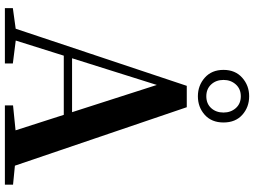

<svg xmlns="http://www.w3.org/2000/svg" viewBox="-147 -893 1040 786"><g transform="rotate(90 373.0 -500.0)"><path d="M374 -790.1Q330 -790.1 298.1 -818.3Q266.1 -846.6 266.1 -895Q266.1 -943.1 298.1 -971.5Q330 -1000 374 -1000Q418.6 -1000 450 -972Q481.4 -944.1 481.4 -895Q481.4 -846.2 450 -818.1Q418.6 -790.1 374 -790.1ZM374 -824.6Q404.5 -824.6 422.6 -844.6Q440.7 -864.6 440.7 -895Q440.7 -924.7 422.6 -945.3Q404.5 -965.8 374 -965.8Q344.1 -965.8 325.6 -945.3Q307.2 -924.7 307.2 -895Q307.2 -864.6 325.6 -844.6Q344.1 -824.6 374 -824.6ZM13.2 0V-32.6L112.6 -46.3H131.1L239.8 -32.6V0ZM82.8 0 331.4 -744.6H418.9L672.2 0H527.6L316.7 -656.5H337.4L334.2 -642.5L132 0ZM193.5 -241.1 200.6 -275H517.8L524.9 -241.1ZM411.5 0V-33.4L546.7 -47H597.4L736 -33.4V0Z"/></g></svg>

Font: Noto Serif SC ExtraLight
Style: Regular
Weight: 200
Designer: Ryoko NISHIZUKA 西塚涼子 (kana & ideographs); Frank Grießhammer (Latin, Greek & Cyrillic); Wenlong ZHANG 张文龙 (bopomofo); San
Foundry: Adobe
Version: Version 2.002-H1;hotconv 1.1.0;makeotfexe 2.6.0